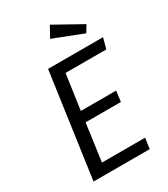

<svg xmlns="http://www.w3.org/2000/svg" viewBox="-218 -1000 960 1098"><g transform="rotate(-30 262.5 -451.0)"><path d="M525 -688 506 -618H237L204 -386H437L428 -316H195L161 -70H446L436 0H65L162 -688ZM297 -902 480 -800 453 -755 258 -831Z"/></g></svg>

Font: Fira Sans TEST Book
Style: Italic
Weight: 350
Italic angle: -8°
Designer: Carrois Corporate & Edenspiekermann AG
Foundry: Carrois Corporate GbR & Edenspiekermann AG
Version: Version 4.201